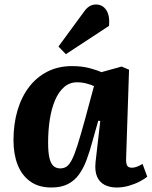

<svg xmlns="http://www.w3.org/2000/svg" viewBox="-20 -820 675 854"><path d="M541 -117Q540 -95 545 -84.5Q550 -74 567 -74Q578 -74 590.5 -79Q603 -84 614 -91L635 -34Q623 -24 601 -12.5Q579 -1 552.5 6.5Q526 14 499 14Q468 14 445 2Q422 -10 411.5 -35Q401 -60 405 -99L426 -282L417 -283L391 -191Q379 -146 365 -108.5Q351 -71 331 -43.5Q311 -16 281.5 -1Q252 14 208 14Q152 14 114.5 -13Q77 -40 58.5 -87Q40 -134 40 -196Q40 -269 58 -329.5Q76 -390 110 -434Q144 -478 192 -502Q240 -526 300 -526Q344 -526 378 -517Q412 -508 431 -499L521 -524L554 -510ZM248 -71Q264 -71 276 -79Q288 -87 299.5 -109Q311 -131 324.5 -173.5Q338 -216 357 -285L398 -437Q386 -443 365 -448.5Q344 -454 323 -454Q290 -454 265.5 -433Q241 -412 225 -374.5Q209 -337 201.5 -288.5Q194 -240 194 -186Q194 -142 200 -117Q206 -92 218 -81.5Q230 -71 248 -71ZM353 -767Q364 -783 377 -791.5Q390 -800 407 -800Q436 -800 452.5 -775.5Q469 -751 465 -705L273 -579L240 -613Z"/></svg>

Font: Literata
Style: Bold Italic
Weight: 700
Italic angle: -2°
Designer: Latin by Veronika Burian and Jose Scaglione. Greek by Irene Vlachou. Cyrillic by Vera Evstafieva
Foundry: TypeTogether
Version: Version 3.103;gftools[0.9.29]